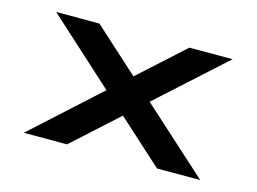

<svg xmlns="http://www.w3.org/2000/svg" viewBox="-64 -657 821 614"><g transform="rotate(15 346.0 -350.0)"><path d="M417 -350 638 -550H495L346 -415L197 -550H54L274 -350L54 -150H197L346 -285L495 -150H638Z"/></g></svg>

Font: Bruno Ace
Style: Regular
Weight: 400
Designer: Astigmatic (AOETI)
Foundry: Astigmatic (AOETI)
Version: Version 1.000